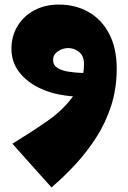

<svg xmlns="http://www.w3.org/2000/svg" viewBox="-20 -419 560 839"><path d="M205 400 34 209Q113 161 184.5 111.5Q256 62 299 2Q218 -4 157.5 -32Q97 -60 63.5 -104.5Q30 -149 30 -205Q30 -261 56.5 -305Q83 -349 130 -374Q177 -399 236 -399Q311 -399 368 -366Q425 -333 457.5 -270.5Q490 -208 490 -119Q490 -32 466 42.5Q442 117 401 181Q360 245 309.5 299.5Q259 354 205 400ZM212 -157Q212 -134 231.5 -122Q251 -110 281 -105.5Q311 -101 344 -100Q347 -119 347 -139Q347 -175 325.5 -192Q304 -209 278 -209Q255 -209 233.5 -195Q212 -181 212 -157Z"/></svg>

Font: Marhey ExtraBold
Style: Regular
Weight: 800
Designer: Nur Syamsi & Bustanul Arifin
Foundry: Namelatype
Version: Version 1.000; ttfautohint (v1.8.4.7-5d5b)